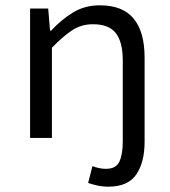

<svg xmlns="http://www.w3.org/2000/svg" viewBox="-20 -518 640 721"><path d="M387 183Q365 183 345 178.5Q325 174 311 169L327 106Q338 110 351 113Q364 116 378 116Q416 116 428.5 88.5Q441 61 441 14V-291Q441 -360 415 -393.5Q389 -427 329 -427Q286 -427 252 -405Q218 -383 175 -339V0H93V-486H161L168 -403H172Q210 -444 254 -471Q298 -498 355 -498Q441 -498 482 -448Q523 -398 523 -302V14Q523 92 491.5 137.5Q460 183 387 183Z"/></svg>

Font: SauceCodePro NFM
Style: Regular
Weight: 400
Monospace: yes
Designer: Paul D. Hunt, Teo Tuominen
Foundry: Adobe
Version: Version 2.042;hotconv 1.1.0;makeotfexe 2.6.0;Nerd Fonts 3.3.